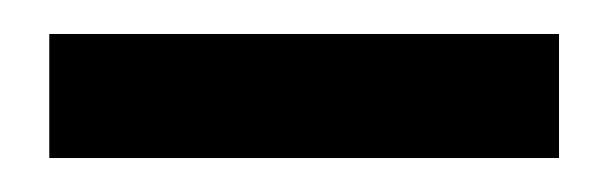

<svg xmlns="http://www.w3.org/2000/svg" viewBox="-20 -703 358 113"><path d="M9 -610V-683H309V-610Z"/></svg>

Font: Aleo
Style: Bold
Weight: 700
Designer: Alessio Laiso
Foundry: Alessio Laiso
Version: Version 2.001;gftools[0.9.29]